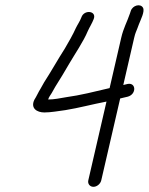

<svg xmlns="http://www.w3.org/2000/svg" viewBox="-20 -652 574 741"><path d="M340.6 69C354.2 69 367.7 57.5 370.8 44L443.8 -272L473.4 -279C507.2 -288.5 505.8 -334.3 472.7 -328L455.8 -324L497.8 -506C502.3 -525.4 505.5 -529.9 510.4 -543L515.6 -557C522.6 -575.7 540.2 -608.3 531.7 -622.5C521.8 -639.3 492 -631.6 484.8 -610L481.5 -600C469.9 -565.9 456.6 -544.2 447.8 -506L403 -312C348.4 -299.1 288.1 -283.9 236 -277C211.7 -272.9 189.5 -268 165.9 -268C167.7 -276 175.4 -286.2 179.6 -293L193.2 -317C210.9 -344.4 231.3 -379 248.2 -408C268.4 -442.6 302.5 -492.5 318.8 -532C325.8 -547.5 335.8 -562.9 341.4 -578C354.9 -610.5 304.5 -616.4 294.1 -585C288.4 -569.9 278.8 -556.4 272.4 -543C263.6 -522.7 242.7 -485.2 230.4 -465C202.8 -422 177.2 -375.8 150.1 -334L136.6 -310C128.3 -297.2 120.6 -279 112.6 -267C96.9 -234.3 122.2 -218 151.3 -218C177.4 -218 205.3 -223.6 232.4 -227C283.2 -235.1 336.5 -249.6 391 -260L320.8 44C317.7 57.5 327 69 340.6 69Z"/></svg>

Font: HoneyBee
Style: BookIt
Weight: 300
Foundry: Cannot Into Space Fonts
Version: Version 0.89